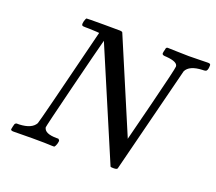

<svg xmlns="http://www.w3.org/2000/svg" viewBox="-116 -840 1118 996"><g transform="rotate(20 443.5 -341.5)"><path d="M151 -2Q131 -2 96.5 -1.5Q62 -1 46 -1Q31 -1 31 -9Q31 -11 32.5 -16Q34 -21 34 -24Q35 -28 36.5 -33.5Q38 -39 38.5 -40Q39 -41 42 -43.5Q45 -46 49 -46Q53 -46 62 -46Q130 -49 150 -85Q155 -94 289 -634Q287 -635 234 -637Q205 -637 199 -638Q193 -639 192 -644Q190 -647 193 -662Q198 -680 202 -682Q204 -683 299 -683Q376 -683 387.5 -682.5Q399 -682 401 -677Q404 -671 508 -424.5Q612 -178 615 -172L616 -168L670 -381Q723 -592 723 -606Q723 -632 659 -637Q638 -637 636 -644Q634 -647 637 -660Q638 -663 639 -667Q640 -671 640 -673Q640 -675 641 -677Q642 -679 643 -680Q644 -681 645 -682Q646 -683 648 -683Q650 -683 653 -683Q667 -683 703.5 -681.5Q740 -680 767 -680Q793 -680 826.5 -681Q860 -682 873 -682Q887 -682 887 -673Q887 -649 880 -642Q878 -637 858 -637Q787 -634 769 -597L620 -7Q618 0 599 0Q585 0 582 -2L326 -604Q310 -545 253 -316Q196 -87 196 -79Q202 -46 268 -46H278Q284 -41 285 -37.5Q286 -34 282 -19Q278 -6 272 0H259Q228 -2 151 -2Z"/></g></svg>

Font: KaTeX_Math
Style: Italic
Weight: 400
Version: Version 3699957226